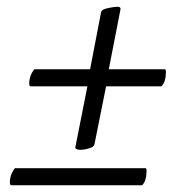

<svg xmlns="http://www.w3.org/2000/svg" viewBox="-20 -552 539 561"><path d="M405.3 -60.5Q408.2 -60.5 408.2 -52.7Q408.2 -24.4 395.5 -10.7H13.7Q8.8 -10.7 8.8 -18.6Q8.8 -41.5 23.4 -60.5ZM70.3 -299.8Q65.4 -299.8 65.4 -307.6Q65.4 -330.6 80.1 -349.6H243.2L275.4 -516.6Q276.9 -524.4 295.2 -528.3Q313.5 -532.2 323.2 -532.2Q328.6 -532.2 330.8 -530Q333 -527.8 332 -524.4L297.9 -349.6H461.9Q464.8 -349.6 464.8 -341.8Q464.8 -313.5 452.1 -299.8H290L255.9 -129.9Q254.4 -123 240.7 -118.7Q227.1 -114.3 213.9 -114.3Q207 -114.3 203.1 -116.7Q199.2 -119.1 200.2 -122.1L235.4 -299.8Z"/></svg>

Font: Crimson
Style: BoldItalic
Weight: 700
Italic angle: -11°
Version: Version 0.8